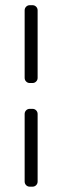

<svg xmlns="http://www.w3.org/2000/svg" viewBox="-20 -620 240 740"><path d="M95 -300H105C110.7 -300 115.4 -301.9 119.2 -305.8C123.1 -309.6 125 -314.3 125 -320V-580C125 -585.7 123.1 -590.4 119.2 -594.2C115.4 -598.1 110.7 -600 105 -600H95C89.3 -600 84.6 -598.1 80.8 -594.2C76.9 -590.4 75 -585.7 75 -580V-320C75 -314.3 76.9 -309.6 80.8 -305.8C84.6 -301.9 89.3 -300 95 -300ZM95 99.5H105C110.7 99.5 115.4 97.6 119.2 93.8C123.1 89.9 125 85.2 125 79.5V-180.5C125 -186.2 123.1 -190.9 119.2 -194.8C115.4 -198.6 110.7 -200.5 105 -200.5H95C89.3 -200.5 84.6 -198.6 80.8 -194.8C76.9 -190.9 75 -186.2 75 -180.5V79.5C75 85.2 76.9 89.9 80.8 93.8C84.6 97.6 89.3 99.5 95 99.5Z"/></svg>

Font: lerotica
Style: Regular
Weight: 400
Designer: defharo
Foundry: deFharo
Version: Version 1.001 2011